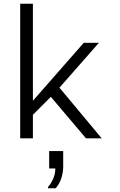

<svg xmlns="http://www.w3.org/2000/svg" viewBox="-20 -740 640 1027"><path d="M88 0V-720H156V-201L428 -511H509L298 -271L524 0H440L252 -222L156 -126V0ZM237 267V260Q255 239 265.5 213.5Q276 188 276 161H243V68H318V150Q318 179 309 210Q300 241 278 267Z"/></svg>

Font: Chivo Mono Medium ExtraLight
Style: Regular
Weight: 250
Monospace: yes
Version: Version 1.008